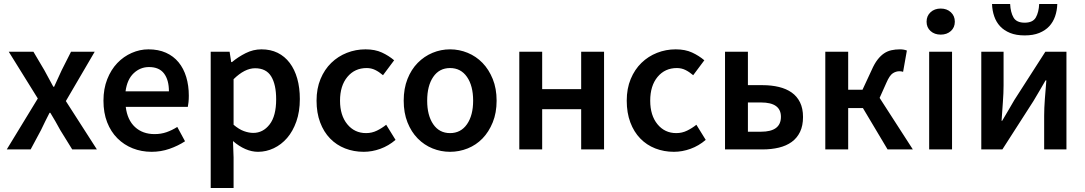

<svg xmlns="http://www.w3.org/2000/svg" viewBox="-20 -751 5453 965"><path d="M14 0 170 -256 24 -491H148L203 -398Q214 -378 225.5 -356.5Q237 -335 248 -315H252Q261 -335 271 -356.5Q281 -378 290 -398L337 -491H456L311 -243L467 0H343L283 -97Q271 -119 258.5 -141Q246 -163 233 -184H229Q218 -163 207.5 -141.5Q197 -120 186 -97L134 0Z M742 12Q691 12 647 -5.5Q603 -23 570 -56Q537 -89 518.5 -136.5Q500 -184 500 -245Q500 -305 519 -353Q538 -401 569.5 -434Q601 -467 642 -485Q683 -503 726 -503Q776 -503 814 -486Q852 -469 877.5 -438Q903 -407 916 -364Q929 -321 929 -270Q929 -253 927.5 -238Q926 -223 924 -214H612Q620 -148 658.5 -112.5Q697 -77 757 -77Q789 -77 816.5 -86.5Q844 -96 871 -113L910 -41Q875 -18 832 -3Q789 12 742 12ZM611 -292H829Q829 -349 804.5 -381.5Q780 -414 729 -414Q685 -414 652 -383Q619 -352 611 -292Z M1039 194V-491H1134L1142 -439H1146Q1177 -465 1215 -484Q1253 -503 1294 -503Q1340 -503 1375.5 -485.5Q1411 -468 1436 -435Q1461 -402 1474 -356Q1487 -310 1487 -253Q1487 -190 1469.5 -140.5Q1452 -91 1423 -57.5Q1394 -24 1356 -6Q1318 12 1277 12Q1245 12 1213 -2Q1181 -16 1151 -42L1154 40V194ZM1253 -83Q1302 -83 1335 -125.5Q1368 -168 1368 -252Q1368 -326 1343 -367Q1318 -408 1262 -408Q1210 -408 1154 -353V-124Q1181 -101 1206 -92Q1231 -83 1253 -83Z M1808 12Q1758 12 1714.5 -5Q1671 -22 1639 -55Q1607 -88 1589 -136Q1571 -184 1571 -245Q1571 -306 1591 -354Q1611 -402 1645 -435Q1679 -468 1723.5 -485.5Q1768 -503 1817 -503Q1865 -503 1899.5 -487Q1934 -471 1961 -448L1905 -373Q1885 -390 1865.5 -399.5Q1846 -409 1823 -409Q1763 -409 1726 -364.5Q1689 -320 1689 -245Q1689 -171 1725.5 -126.5Q1762 -82 1820 -82Q1849 -82 1874.5 -94.5Q1900 -107 1921 -124L1968 -48Q1933 -18 1891.5 -3Q1850 12 1808 12Z M2242 12Q2196 12 2154 -5Q2112 -22 2079.5 -55Q2047 -88 2028 -136Q2009 -184 2009 -245Q2009 -306 2028 -354Q2047 -402 2079.5 -435Q2112 -468 2154 -485.5Q2196 -503 2242 -503Q2288 -503 2330.5 -485.5Q2373 -468 2405 -435Q2437 -402 2456.5 -354Q2476 -306 2476 -245Q2476 -184 2456.5 -136Q2437 -88 2405 -55Q2373 -22 2330.5 -5Q2288 12 2242 12ZM2242 -82Q2296 -82 2327 -126.5Q2358 -171 2358 -245Q2358 -320 2327 -364.5Q2296 -409 2242 -409Q2188 -409 2157.5 -364.5Q2127 -320 2127 -245Q2127 -171 2157.5 -126.5Q2188 -82 2242 -82Z M2590 0V-491H2705V-303H2901V-491H3016V0H2901V-202H2705V0Z M3367 12Q3317 12 3273.5 -5Q3230 -22 3198 -55Q3166 -88 3148 -136Q3130 -184 3130 -245Q3130 -306 3150 -354Q3170 -402 3204 -435Q3238 -468 3282.5 -485.5Q3327 -503 3376 -503Q3424 -503 3458.5 -487Q3493 -471 3520 -448L3464 -373Q3444 -390 3424.5 -399.5Q3405 -409 3382 -409Q3322 -409 3285 -364.5Q3248 -320 3248 -245Q3248 -171 3284.5 -126.5Q3321 -82 3379 -82Q3408 -82 3433.5 -94.5Q3459 -107 3480 -124L3527 -48Q3492 -18 3450.5 -3Q3409 12 3367 12Z M3624 0V-491H3739V-323H3813Q3857 -323 3894.5 -314Q3932 -305 3959 -286Q3986 -267 4001 -236.5Q4016 -206 4016 -163Q4016 -119 4001 -88Q3986 -57 3959 -37.5Q3932 -18 3894.5 -9Q3857 0 3813 0ZM3739 -89H3805Q3905 -89 3905 -164Q3905 -236 3805 -236H3739Z M4128 0V-491H4243V-300H4315L4361 -399Q4375 -431 4390.5 -451Q4406 -471 4423 -482.5Q4440 -494 4460 -498.5Q4480 -503 4503 -503Q4523 -503 4538 -497L4519 -390Q4510 -393 4501 -393Q4483 -393 4467 -382.5Q4451 -372 4435 -335L4401 -259L4568 0H4441L4317 -208H4243V0Z M4650 0V-491H4765V0ZM4708 -577Q4677 -577 4657 -595Q4637 -613 4637 -642Q4637 -671 4657 -689.5Q4677 -708 4708 -708Q4739 -708 4759 -689.5Q4779 -671 4779 -642Q4779 -613 4759 -595Q4739 -577 4708 -577Z M4912 0V-491H5024V-322Q5024 -284 5020.5 -237.5Q5017 -191 5014 -144H5017Q5030 -167 5048 -196.5Q5066 -226 5078 -248L5234 -491H5340V0H5228V-169Q5228 -207 5231.5 -253.5Q5235 -300 5239 -347H5235Q5222 -324 5204.5 -294.5Q5187 -265 5174 -243L5018 0ZM5130 -573Q5087 -573 5056.5 -585.5Q5026 -598 5006.5 -619Q4987 -640 4977 -669Q4967 -698 4966 -731H5057Q5059 -689 5074 -663Q5089 -637 5130 -637Q5171 -637 5186 -663Q5201 -689 5203 -731H5294Q5293 -698 5283 -669Q5273 -640 5253.5 -619Q5234 -598 5203.5 -585.5Q5173 -573 5130 -573Z"/></svg>

Font: Giro Semibold
Style: Regular
Weight: 600
Designer: Paul D. Hunt
Foundry: Adobe Systems Incorporated
Version: Version 1.000;PS 1.0;hotconv 1.0.88;makeotf.lib2.5.647800